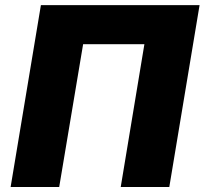

<svg xmlns="http://www.w3.org/2000/svg" viewBox="-20 -748 818 768"><path d="M778.3 -727.5 657.2 0H462.9L557.6 -571.3H312.5L216.8 0H22.5L143.6 -727.5Z"/></svg>

Font: Inter Tight Black
Style: Italic
Weight: 900
Italic angle: -9.39999°
Designer: Rasmus Andersson
Foundry: rsms
Version: Version 3.004; ttfautohint (v1.8.4.7-5d5b)